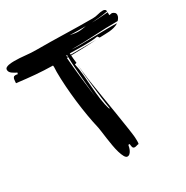

<svg xmlns="http://www.w3.org/2000/svg" viewBox="-177 -876 1047 1080"><g transform="rotate(-30 346.5 -336.0)"><path d="M677 -632Q600 -632 524 -627.5Q448 -623 372 -623Q385 -622 397.5 -621.5Q410 -621 424 -621Q470 -621 515.5 -622.5Q561 -624 607 -624H637Q652 -624 668 -623Q654 -614 638.5 -610Q623 -606 607.5 -604.5Q592 -603 575.5 -603Q559 -603 543 -602L534 -614Q511 -610 488 -609Q465 -608 442 -608L353 -609L354 -600L521 -601Q436 -596 354 -595Q355 -582 356 -569.5Q357 -557 359 -544L347 -541Q355 -507 358.5 -466.5Q362 -426 365 -384Q368 -342 373.5 -301.5Q379 -261 390 -228L393 -231Q387 -265 382 -304.5Q377 -344 372.5 -385.5Q368 -427 364 -467Q361 -505 359 -538Q363 -485 371 -427Q380 -368 390 -307.5Q400 -247 409.5 -188Q419 -129 427 -75Q429 -58 432 -38.5Q435 -19 435 1V13Q435 20 433 26Q426 26 419.5 28.5Q413 31 406 31Q395 31 392.5 20Q390 9 390 1H381Q380 7 377.5 16.5Q375 26 370.5 35Q366 44 359.5 50Q353 56 345 56Q335 56 327 42Q319 28 312.5 6Q306 -16 301.5 -42.5Q297 -69 293.5 -93.5Q290 -118 287.5 -138Q285 -158 283 -167Q273 -209 264.5 -259Q256 -309 250 -360Q244 -411 240.5 -461.5Q237 -512 237 -556Q237 -563 237.5 -569.5Q238 -576 238 -583V-589Q238 -593 237 -597Q178 -598 125 -602.5Q72 -607 7 -615Q8 -621 8 -628Q8 -635 9.5 -641Q11 -647 14.5 -651.5Q18 -656 27 -656Q33 -656 41 -654L44 -663Q32 -668 16 -679Q0 -690 0 -705Q0 -714 7 -718.5Q14 -723 24 -725Q34 -727 44 -727.5Q54 -728 59 -728Q95 -728 130.5 -724Q166 -720 202 -720Q293 -720 383 -717.5Q473 -715 564 -715Q582 -715 599.5 -720Q617 -725 635 -725Q642 -725 647.5 -721Q653 -717 653 -709Q626 -704 598 -701Q573 -699 547 -697Q573 -697 598 -699Q625 -701 653 -703V-684L671 -687Q679 -685 686 -679.5Q693 -674 693 -664Q693 -655 688 -646.5Q683 -638 677 -632ZM326 -595Q328 -566 331.5 -531Q335 -496 339 -460Q343 -424 347.5 -389.5Q352 -355 356 -326Q353 -354 349.5 -389Q346 -424 343 -460Q340 -496 337.5 -531Q335 -566 335 -595ZM508 -697H453Q428 -697 403 -698Q415 -696 426 -694Q440 -691 457 -691Q469 -691 482.5 -693Q496 -695 508 -697ZM330 -600H335V-609H330Z"/></g></svg>

Font: Finger Paint
Style: Regular
Weight: 400
Designer: Ralph du Carrois
Foundry: Ralph du Carrois
Version: Version 1.001